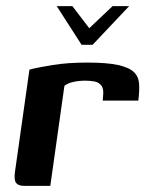

<svg xmlns="http://www.w3.org/2000/svg" viewBox="-20 -606 477 626"><path d="M165 -586H216L271 -514L347 -586H401L282 -460H246ZM144 0H59Q40 0 32.5 -9.5Q25 -19 29 -47L76 -379Q102 -386 151.5 -394Q201 -402 264 -402Q329 -402 365 -394Q401 -386 416.5 -371Q432 -356 433.5 -333Q435 -310 431 -278H315L316 -292Q319 -316 310.5 -327Q302 -338 287.5 -340.5Q273 -343 258 -343Q236 -343 217.5 -338.5Q199 -334 190 -326Z"/></svg>

Font: Genos Thin SemiBold
Style: Italic
Weight: 600
Italic angle: -8°
Version: Version 1.010